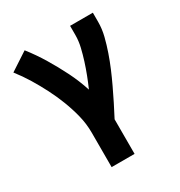

<svg xmlns="http://www.w3.org/2000/svg" viewBox="-174 -660 925 986"><g transform="rotate(-30 288.0 -166.5)"><path d="M202 205H338V0Q358 -38 377 -76Q396 -114 414.5 -153Q433 -192 449.5 -231Q466 -270 480 -310.5Q494 -351 504.5 -392.5Q515 -434 515 -477V-530H380V-477Q380 -441 371.5 -405Q363 -369 352 -334.5Q341 -300 328 -266Q315 -232 300 -198Q280 -260 251 -318Q222 -376 188.5 -431.5Q155 -487 115 -538L8 -468Q40 -427 66.5 -383.5Q93 -340 116.5 -294Q140 -248 158.5 -200Q177 -152 189.5 -102Q202 -52 202 0Z"/></g></svg>

Font: Iosevka Sparkle Extrabold
Style: Regular
Weight: 800
Designer: Belleve Invis
Foundry: Belleve Invis
Version: Version 4.5.0; ttfautohint (v1.8.3)